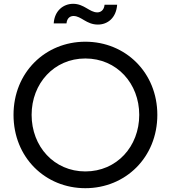

<svg xmlns="http://www.w3.org/2000/svg" viewBox="-20 -976 897 1008"><path d="M494 -847C433 -847 407 -892 366 -892C350 -892 332 -883 329 -853C329 -853 262 -853 262 -853C266 -921 314 -956 364 -956C422 -956 450 -911 491 -911C507 -911 526 -921 529 -951C529 -951 595 -951 595 -951C590 -882 545 -847 494 -847ZM428 12C218 12 51 -149 51 -373C51 -596 218 -757 428 -757C639 -757 806 -595 806 -373C806 -150 639 12 428 12ZM428 -76C593 -76 711 -207 711 -373C711 -537 594 -669 428 -669C263 -669 146 -537 146 -373C146 -207 264 -76 428 -76Z"/></svg>

Font: Preevio_Regular
Style: Regular
Weight: 500
Designer: Gumpita Rahayu
Foundry: Tokotype Studio
Version: ""